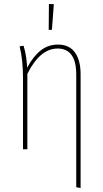

<svg xmlns="http://www.w3.org/2000/svg" viewBox="-20 -754 518 970"><path d="M252 -732.9 242.2 -603H226.1L227.1 -733.9ZM272.9 -528.8Q329.6 -528.8 358.4 -489.3Q387.2 -449.7 387.2 -378.9V195.8L365.2 191.9V-377Q365.2 -508.8 271 -508.8Q182.1 -508.8 118.2 -380.9V0H96.2V-362.8Q96.2 -451.7 79.1 -520L99.1 -522.9Q114.3 -473.6 117.2 -412.1Q147.5 -468.8 185.3 -498.8Q223.1 -528.8 272.9 -528.8Z"/></svg>

Font: Fira Sans Compressed Thin
Style: Regular
Weight: 100
Width: 1
Designer: Carrois Corporate & Edenspiekermann AG
Foundry: Carrois Corporate GbR & Edenspiekermann AG
Version: Version 4.203;PS 004.203;hotconv 1.0.88;makeotf.lib2.5.64775